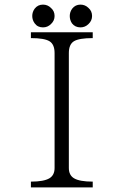

<svg xmlns="http://www.w3.org/2000/svg" viewBox="-20 -819 540 840"><path d="M115.2 -677.7V-652.3Q173.8 -652.3 196.3 -638.7Q218.8 -625 218.8 -586.9V-84Q218.8 -52.7 196.3 -39.1Q171.9 -24.4 115.2 -24.4V1H385.7V-24.4Q328.1 -24.4 303.7 -39.1Q281.2 -52.7 281.2 -84V-586.9Q281.2 -625 303.7 -638.7Q326.2 -652.3 385.7 -652.3V-677.7ZM121.1 -749Q121.1 -731.4 131.8 -716.8Q144.5 -699.2 168 -699.2Q188.5 -699.2 203.1 -713.9Q218.8 -728.5 218.8 -749Q218.8 -770.5 203.1 -784.2Q188.5 -798.8 168 -798.8Q145.5 -798.8 131.8 -781.2Q121.1 -766.6 121.1 -749ZM285.2 -749Q285.2 -731.4 294.9 -716.8Q308.6 -699.2 332 -699.2Q352.5 -699.2 367.2 -713.9Q382.8 -728.5 382.8 -749Q382.8 -770.5 367.2 -784.2Q352.5 -798.8 332 -798.8Q309.6 -798.8 295.9 -781.2Q285.2 -766.6 285.2 -749Z"/></svg>

Font: BatangChe
Style: Regular
Weight: 400
Monospace: yes
Version: Version 2.21